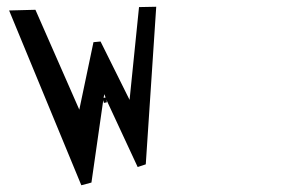

<svg xmlns="http://www.w3.org/2000/svg" viewBox="-20 -661 907 569"><path d="M7 -630 221 -112 251 -120 286 -364 288 -356 297 -358 295 -366 388 -166 412 -174 443 -641 392 -640 364 -365 278 -538 257 -536 215 -336 85 -632ZM287 -371 289 -382 293 -372Z"/></svg>

Font: Charger Slice
Style: Regular
Weight: 400
Designer: Jasper
Foundry: Cannot Into Space Fonts
Version: Version 1.1